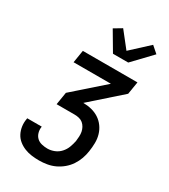

<svg xmlns="http://www.w3.org/2000/svg" viewBox="-237 -1102 1074 1221"><g transform="rotate(30 300.0 -492.0)"><path d="M255 8Q227 8 200 4.5Q173 1 148 -9Q123 -19 102.5 -35.5Q82 -52 70 -75Q58 -98 54 -125Q50 -152 55 -180L56 -187H163L162 -183Q159 -162 165 -141.5Q171 -121 185.5 -107.5Q200 -94 221 -89Q242 -84 263 -84Q288 -84 313 -94Q338 -104 356 -124Q374 -144 383 -168Q392 -192 397 -217Q399 -234 400 -251.5Q401 -269 398 -285Q395 -301 387 -315.5Q379 -330 367 -340Q355 -350 338.5 -354Q322 -358 305 -358H173L188 -450L407 -643H133L148 -735H549L534 -643L316 -450Q347 -450 377 -442.5Q407 -435 431.5 -419Q456 -403 473.5 -379Q491 -355 499.5 -326Q508 -297 507.5 -265.5Q507 -234 502 -202Q498 -174 488 -146Q478 -118 461 -92.5Q444 -67 420 -47Q396 -27 369 -14.5Q342 -2 312.5 3Q283 8 255 8ZM323 -815 241 -954 298 -988 388 -874 516 -992 564 -950 435 -815Z"/></g></svg>

Font: Iosevka Aile Semibold Oblique
Style: Regular
Weight: 600
Italic angle: -9°
Designer: Belleve Invis
Foundry: Belleve Invis
Version: Version 31.1.0; ttfautohint (v1.8.4)